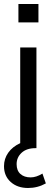

<svg xmlns="http://www.w3.org/2000/svg" viewBox="-23 -740 281 959"><path d="M169 -720V-628H69V-720ZM206 176Q165 199 117 199Q64 199 30.5 169Q-3 139 -3 90Q-3 53 18 23Q39 -7 78 -25V-503H159V0H154Q110 0 85 23Q60 46 60 80Q60 112 79 129Q98 146 130 146Q158 146 189 127Z"/></svg>

Font: Muli
Style: Regular
Weight: 400
Designer: Vernon Adams
Foundry: Vernon Adams
Version: Version 2.000